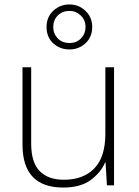

<svg xmlns="http://www.w3.org/2000/svg" viewBox="-20 -925 622 862"><path d="M492 -623V-93H460L454 -196H452Q433 -151 387.5 -117Q342 -83 264 -83Q81 -83 81 -276V-623H120V-280Q120 -196 158 -157Q196 -118 267 -118Q354 -118 403.5 -169Q453 -220 453 -325V-623ZM292 -703Q249 -703 219 -730.5Q189 -758 189 -804Q189 -848 219 -876.5Q249 -905 292 -905Q334 -905 364 -876Q394 -847 394 -804Q394 -759 364 -731Q334 -703 292 -703ZM292 -732Q324 -732 344 -753Q364 -774 364 -804Q364 -835 342.5 -855.5Q321 -876 292 -876Q260 -876 239.5 -855.5Q219 -835 219 -804Q219 -774 239 -753Q259 -732 292 -732Z"/></svg>

Font: Noto Sans Telugu UI ExtraLight
Style: Regular
Weight: 200
Designer: Jelle Bosma - Monotype Design Team
Foundry: Monotype Imaging Inc.
Version: Version 2.005; ttfautohint (v1.8.4.7-5d5b)